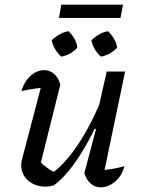

<svg xmlns="http://www.w3.org/2000/svg" viewBox="-20 -797 604 824"><path d="M239 -434 152 -86 146 -108Q164 -90 184 -75.5Q204 -61 222 -55L201 -52Q257 -91 313 -174Q369 -257 418 -376L431 -341Q404 -278 376.5 -224.5Q349 -171 321 -127.5Q293 -84 265 -52Q237 -20 210 -1Q191 4 176 4Q131 4 101 -22Q71 -48 71 -89Q71 -104 76 -119L166 -462L205 -425Q169 -422 135.5 -417.5Q102 -413 72 -406Q80 -434 95 -454Q110 -474 129.5 -485Q149 -496 170 -496Q193 -496 211.5 -480.5Q230 -465 239 -434ZM342 -54 392 -243 383 -246 438 -490H517L420 -26L403 -66Q432 -67 459.5 -71.5Q487 -76 514 -84Q507 -56 491.5 -36Q476 -16 455 -4.5Q434 7 413 7Q388 7 369.5 -9Q351 -25 342 -54ZM233 -720 243 -777H508L497 -720ZM243 -554Q228 -567 217 -585.5Q206 -604 202 -624Q216 -638 235 -649Q254 -660 274 -663Q289 -649 299.5 -630.5Q310 -612 312 -593Q300 -578 281 -567.5Q262 -557 243 -554ZM413 -554Q398 -567 387 -585.5Q376 -604 372 -624Q386 -638 405 -649Q424 -660 444 -663Q459 -648 469.5 -630Q480 -612 483 -593Q470 -578 451 -567.5Q432 -557 413 -554Z"/></svg>

Font: Piazzolla Thin Medium
Style: Italic
Weight: 500
Italic angle: -11.3°
Version: Version 2.005